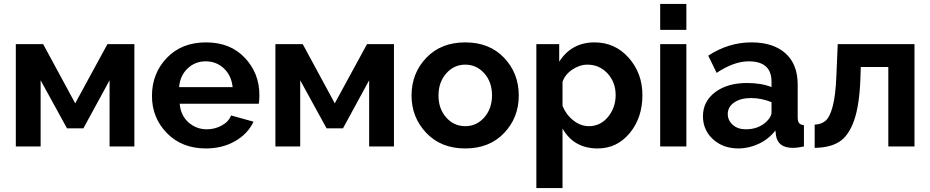

<svg xmlns="http://www.w3.org/2000/svg" viewBox="-20 -750 4763 983"><path d="M61 0V-524H201L365 -221L530 -524H668V0H541V-339L407 -93H323L188 -339V0Z M1034 10Q911 10 834.5 -68.5Q758 -147 758 -259Q758 -374 834 -453.5Q910 -533 1035 -533Q1159 -533 1233.5 -454Q1308 -375 1308 -264Q1308 -236 1305 -219H900Q905 -159 945 -123.5Q985 -88 1039 -88Q1080 -88 1115.5 -107.5Q1151 -127 1163 -159L1278 -127Q1249 -65 1184 -27.5Q1119 10 1034 10ZM897 -304H1171Q1165 -363 1126.5 -399.5Q1088 -436 1033 -436Q979 -436 940.5 -399.5Q902 -363 897 -304Z M1390 0V-524H1530L1694 -221L1859 -524H1997V0H1870V-339L1736 -93H1652L1517 -339V0Z M2087 -261Q2087 -375 2162.5 -454Q2238 -533 2362 -533Q2486 -533 2561 -454Q2636 -375 2636 -261Q2636 -148 2561 -69Q2486 10 2362 10Q2238 10 2162.5 -69.5Q2087 -149 2087 -261ZM2264.5 -148.5Q2304 -104 2362 -104Q2420 -104 2459.5 -149Q2499 -194 2499 -262Q2499 -330 2459.5 -374.5Q2420 -419 2362 -419Q2304 -419 2264.5 -374Q2225 -329 2225 -261Q2225 -193 2264.5 -148.5Z M2860 -92V213H2726V-524H2843V-434Q2906 -533 3024 -533Q3129 -533 3199 -454Q3269 -375 3269 -263Q3269 -147 3204 -68.5Q3139 10 3040 10Q2918 10 2860 -92ZM3132 -263Q3132 -329 3090.5 -374Q3049 -419 2987 -419Q2948 -419 2910.5 -394Q2873 -369 2860 -331V-208Q2878 -163 2915.5 -133.5Q2953 -104 2995 -104Q3054 -104 3093 -151.5Q3132 -199 3132 -263Z M3360 -597V-730H3494V-597ZM3360 0V-524H3494V0Z M3579 -155Q3579 -231 3641.5 -278Q3704 -325 3804 -325Q3879 -325 3930 -304V-332Q3930 -436 3813 -436Q3738 -436 3649 -377L3606 -465Q3710 -533 3827 -533Q3939 -533 4001.5 -477Q4064 -421 4064 -317V-150Q4064 -129 4071 -120Q4078 -111 4096 -109V0Q4062 7 4039 7Q3964 7 3953 -55L3950 -82Q3916 -38 3865 -14Q3814 10 3761 10Q3682 10 3630.5 -37Q3579 -84 3579 -155ZM3905 -128Q3930 -153 3930 -174V-227Q3878 -248 3825 -248Q3772 -248 3739 -225.5Q3706 -203 3706 -166Q3706 -134 3731.5 -111Q3757 -88 3799 -88Q3863 -88 3905 -128Z M4151 7V-112Q4185 -113 4207 -132Q4229 -151 4243.5 -206.5Q4258 -262 4262 -359L4269 -524H4662V0H4528V-407H4387L4385 -346Q4380 -210 4352.5 -132.5Q4325 -55 4277.5 -24.5Q4230 6 4151 7Z"/></svg>

Font: Raleway-v4020
Style: Bold
Weight: 700
Designer: Matt McInerney, Pablo Impallari, Rodrigo Fuenzalida
Foundry: Matt McInerney, Pablo Impallari, Rodrigo Fuenzalida
Version: Version 4.020;PS 004.020;hotconv 1.0.88;makeotf.lib2.5.64775